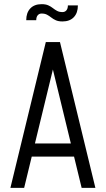

<svg xmlns="http://www.w3.org/2000/svg" viewBox="-20 -902 508 922"><path d="M114 -150V-213H369V-150ZM266 -700 96 0H30L200 -700ZM268 -700 438 0H372L202 -700ZM280 -799Q261 -799 248.5 -804.5Q236 -810 226 -818Q216 -826 205.5 -831.5Q195 -837 180 -837V-882Q199 -882 211.5 -876.5Q224 -871 234 -863Q244 -855 254.5 -849.5Q265 -844 280 -844ZM106 -805Q106 -841 125.5 -861.5Q145 -882 180 -882V-837Q168 -837 161 -828.5Q154 -820 154 -805ZM280 -799V-844Q292 -844 299 -852.5Q306 -861 306 -876H354Q354 -840 334.5 -819.5Q315 -799 280 -799Z"/></svg>

Font: Akshar Light Light
Style: Regular
Weight: 300
Version: Version 1.100